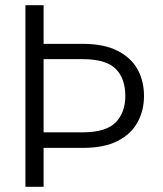

<svg xmlns="http://www.w3.org/2000/svg" viewBox="-20 -720 629 740"><path d="M78 0V-700H148V-551H299Q380 -551 432.5 -524.5Q485 -498 510 -453Q535 -408 535 -350Q535 -294 510 -248.5Q485 -203 433 -176.5Q381 -150 299 -150H148V0ZM148 -210H299Q388 -210 425.5 -248Q463 -286 463 -350Q463 -418 425.5 -455Q388 -492 299 -492H148Z"/></svg>

Font: Host Grotesk Light Light
Style: Regular
Weight: 300
Version: Version 1.003